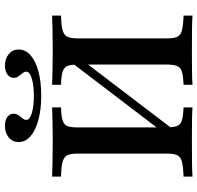

<svg xmlns="http://www.w3.org/2000/svg" viewBox="-31 -772 803 781"><g transform="rotate(-90 370.5 -381.5)"><path d="M215.3 -53.2 214.5 -108.9 516.9 -505.6 517.7 -450ZM416.1 0V-36.3Q452.4 -37.9 469.8 -43.1Q487.1 -48.4 492.7 -62.9Q498.4 -77.4 498.4 -105.6V-465.3Q498.4 -494.4 492.7 -508.5Q487.1 -522.6 469.8 -528.2Q452.4 -533.9 416.1 -534.7V-571Q437.1 -570.2 473 -569.4Q508.9 -568.5 552.4 -568.5Q601.6 -568.5 639.1 -569.4Q676.6 -570.2 697.6 -571V-534.7Q657.3 -533.9 637.5 -528.2Q617.7 -522.6 611.3 -508.5Q604.8 -494.4 604.8 -465.3V-105.6Q604.8 -77.4 610.9 -62.9Q616.9 -48.4 637.1 -43.1Q657.3 -37.9 697.6 -36.3V0Q676.6 -1.6 639.1 -2Q601.6 -2.4 552.4 -2.4Q508.1 -2.4 472.6 -2Q437.1 -1.6 416.1 0ZM42.7 0V-36.3Q83.9 -37.9 103.6 -43.1Q123.4 -48.4 129.8 -62.5Q136.3 -76.6 136.3 -105.6V-465.3Q136.3 -494.4 129.8 -508.5Q123.4 -522.6 103.6 -528.2Q83.9 -533.9 42.7 -534.7V-571Q65.3 -570.2 103.2 -569.4Q141.1 -568.5 191.1 -568.5Q233.9 -568.5 269 -569.4Q304 -570.2 324.2 -571V-534.7Q288.7 -533.9 271 -528.2Q253.2 -522.6 248 -508.5Q242.7 -494.4 242.7 -465.3V-105.6Q242.7 -77.4 248.4 -62.9Q254 -48.4 271.4 -43.1Q288.7 -37.9 324.2 -36.3V0Q304 -1.6 269 -2Q233.9 -2.4 190.3 -2.4Q140.3 -2.4 102.4 -2Q64.5 -1.6 42.7 0ZM371 -615.3Q315.3 -615.3 272.6 -627Q229.8 -638.7 206.5 -659.3Q183.1 -679.8 183.1 -707.3Q183.1 -731.5 201.6 -747.2Q220.2 -762.9 248.4 -762.9Q271.8 -762.9 285.1 -753.2Q298.4 -743.5 298.4 -727.4Q298.4 -716.1 291.9 -707.3Q285.5 -698.4 279.4 -691.1Q273.4 -683.9 273.4 -675.8Q273.4 -662.1 300.8 -653.6Q328.2 -645.2 371 -645.2Q413.7 -645.2 441.5 -653.6Q469.4 -662.1 469.4 -675.8Q469.4 -683.9 463.3 -691.1Q457.3 -698.4 450.8 -707.3Q444.4 -716.1 444.4 -727.4Q444.4 -743.5 458.5 -753.2Q472.6 -762.9 494.4 -762.9Q522.6 -762.9 541.1 -747.2Q559.7 -731.5 559.7 -707.3Q559.7 -679.8 536.3 -658.9Q512.9 -637.9 470.6 -626.6Q428.2 -615.3 371 -615.3Z"/></g></svg>

Font: Playfair 9pt SemiBold
Style: Regular
Weight: 600
Designer: Claus Eggers Sørensen
Foundry: Claus Eggers Sørensen
Version: Version 2.001;gftools[0.9.30]